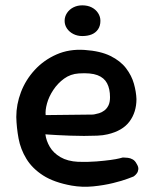

<svg xmlns="http://www.w3.org/2000/svg" viewBox="-20 -685 580 719"><path d="M248 10Q182 -2 141.5 -28Q101 -54 79 -90Q57 -126 49.5 -166.5Q42 -207 41 -247Q41 -294 58.5 -340Q76 -386 110 -423Q144 -460 191.5 -481Q239 -502 297 -498Q356 -494 393.5 -475.5Q431 -457 452 -429.5Q473 -402 481.5 -371.5Q490 -341 491 -314Q491 -265 465 -230Q439 -195 383 -182Q367 -178 344 -177Q321 -176 294.5 -176Q268 -176 242.5 -177Q217 -178 196.5 -179Q176 -180 163 -181Q150 -182 150 -182Q153 -158 166.5 -135Q180 -112 206.5 -96.5Q233 -81 273 -79Q311 -78 341.5 -80.5Q372 -83 394 -86Q416 -89 427.5 -92Q439 -95 439 -95Q439 -95 444.5 -95Q450 -95 459 -94Q468 -93 477 -88Q486 -83 492 -71Q499 -60 498 -51Q497 -42 492.5 -36Q488 -30 484 -27Q480 -24 480 -24Q480 -24 459 -16Q438 -8 403.5 0.5Q369 9 328.5 13Q288 17 248 10ZM151 -254 328 -256Q328 -256 334.5 -257Q341 -258 351 -261Q361 -264 370.5 -271Q380 -278 386 -290Q392 -302 392 -321Q392 -352 381 -373Q370 -394 345 -403.5Q320 -413 275 -410Q244 -408 220 -390.5Q196 -373 179.5 -348Q163 -323 156 -297.5Q149 -272 151 -254ZM288 -550Q270 -550 255 -557.5Q240 -565 231 -578Q222 -591 222 -607Q222 -623 231 -636.5Q240 -650 255 -657.5Q270 -665 288 -665Q308 -665 323 -657.5Q338 -650 347 -636.5Q356 -623 356 -607Q356 -588 347 -575Q338 -562 323 -556Q308 -550 288 -550Z"/></svg>

Font: Sour Gummy Medium
Style: Regular
Weight: 500
Designer: Stefie Justprince
Foundry: Eifetstype
Version: Version 1.000